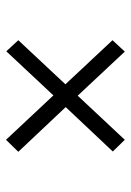

<svg xmlns="http://www.w3.org/2000/svg" viewBox="82 -679 436 640"><g transform="rotate(90 300.0 -359.0)"><path d="M151 -162 114 -202 261 -359 114 -516 152 -557 299 -400 446 -557 485 -517 337 -360 486 -202 446 -161 298 -319Z"/></g></svg>

Font: Red Hat Text
Style: Regular
Weight: 400
Designer: Pentagram, MCKL
Foundry: MCKL
Version: Version 1.030